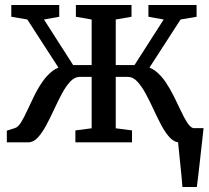

<svg xmlns="http://www.w3.org/2000/svg" viewBox="-20 -573 840 773"><path d="M714.5 180Q713 159.5 710.8 136.5Q708.5 113.5 706 89.5Q703.5 65.5 701.2 42.8Q699 20 697 0L650 -57H799.5Q797.5 -37 794.8 -13.2Q792 10.5 789.2 36.2Q786.5 62 783.5 87.5Q780.5 113 777.8 136.8Q775 160.5 772.5 180ZM7.5 0V-47L40.5 -57.5Q53 -61.5 64.8 -80.5Q76.5 -99.5 89.2 -127.2Q102 -155 116.8 -185.2Q131.5 -215.5 149.8 -242.2Q168 -269 190.8 -286.8Q213.5 -304.5 241.5 -306.5L241 -261L90 -494.5L25.5 -505.5V-553H218.5V-505.5L157 -494.5L274.5 -311H349V-494.5L285.5 -505.5V-553H509.5V-505.5L446 -494.5V-311H521.5L639 -494.5L577.5 -505.5V-553H771.5V-505.5L707 -494.5L556 -261L555 -306.5Q583.5 -304.5 606.2 -286.8Q629 -269 647 -242.2Q665 -215.5 680 -185.2Q695 -155 708 -127.2Q721 -99.5 733 -80.5Q745 -61.5 757 -57.5L790 -47.5V0H701.5Q681.5 0 663.8 -19Q646 -38 630 -68Q614 -98 598.5 -131.8Q583 -165.5 566.8 -195.5Q550.5 -225.5 533 -244.5Q515.5 -263.5 495 -263.5H446V-56.5L511.5 -48V0H283.5V-48L349 -56.5V-263.5H301Q280.5 -263.5 262.8 -244.5Q245 -225.5 229 -195.5Q213 -165.5 197.5 -131.8Q182 -98 165.8 -68Q149.5 -38 132 -19Q114.5 0 94 0Z"/></svg>

Font: Merriweather 24pt SemiCondensed
Style: Regular
Weight: 400
Width: 4
Designer: Eben Sorkin
Foundry: Eben Sorkin
Version: Version 2.100